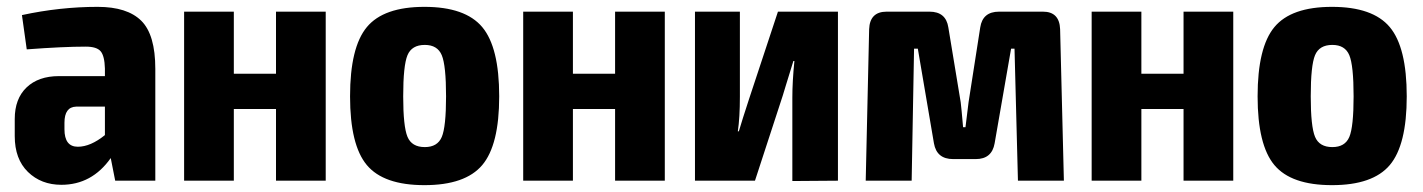

<svg xmlns="http://www.w3.org/2000/svg" viewBox="-20 -527 4149 560"><path d="M265 -507Q351 -507 392 -466.5Q433 -426 433 -326V0H316L303 -66Q248 12 159 12Q100 12 61.5 -25.5Q23 -63 23 -130V-180Q23 -239 57.5 -272Q92 -305 152 -305H286V-327Q285 -364 273.5 -377.5Q262 -391 230 -391Q164 -391 58 -383L44 -483Q155 -507 265 -507ZM207 -99Q244 -99 286 -133V-216H202Q168 -215 168 -169V-150Q168 -99 207 -99Z M930 -493V0H785V-209H662V0H517V-493H662V-312H785V-493Z M1436 -246Q1436 -104 1386.5 -45.5Q1337 13 1218 13Q1099 13 1050 -45.5Q1001 -104 1001 -246Q1001 -389 1050 -448Q1099 -507 1218 -507Q1337 -507 1386.5 -448Q1436 -389 1436 -246ZM1219 -396Q1181 -396 1168.5 -366Q1156 -336 1156 -246Q1156 -158 1168.5 -128Q1181 -98 1219 -98Q1256 -98 1268.5 -127.5Q1281 -157 1281 -246Q1281 -336 1268.5 -366Q1256 -396 1219 -396Z M1919 -493V0H1774V-209H1651V0H1506V-493H1651V-312H1774V-493Z M2424 0 2291 1V-242Q2291 -289 2297 -349H2294Q2290 -336 2284 -316.5Q2278 -297 2271.5 -276Q2265 -255 2263 -248L2182 0H2007V-493H2138V-245Q2138 -184 2132 -144H2135Q2144 -175 2165 -239L2249 -493H2424Z M2894 -493H3022Q3070 -493 3072 -442L3083 0H2949L2939 -385H2929L2881 -109Q2873 -63 2826 -63H2760Q2712 -63 2704 -109L2657 -385H2646L2639 0H2505L2515 -442Q2517 -493 2566 -493H2691Q2739 -493 2746 -447L2782 -229Q2784 -214 2789 -156H2796Q2804 -224 2805 -229L2839 -447Q2846 -493 2894 -493Z M3577 -493V0H3432V-209H3309V0H3164V-493H3309V-312H3432V-493Z M4083 -246Q4083 -104 4033.5 -45.5Q3984 13 3865 13Q3746 13 3697 -45.5Q3648 -104 3648 -246Q3648 -389 3697 -448Q3746 -507 3865 -507Q3984 -507 4033.5 -448Q4083 -389 4083 -246ZM3866 -396Q3828 -396 3815.5 -366Q3803 -336 3803 -246Q3803 -158 3815.5 -128Q3828 -98 3866 -98Q3903 -98 3915.5 -127.5Q3928 -157 3928 -246Q3928 -336 3915.5 -366Q3903 -396 3866 -396Z"/></svg>

Font: exo2condensed_b
Style: Bold
Weight: 700
Width: 3
Designer: Natanael Gama
Version: Version 1.001;PS 001.001;hotconv 1.0.70;makeotf.lib2.5.58329